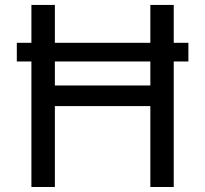

<svg xmlns="http://www.w3.org/2000/svg" viewBox="-20 -747 820 767"><path d="M732.6 -576H674V-727.3H580.6V-576H199.2V-727.3H105.5V-576H47.2V-501.4H105.5V0H199.2V-323.2H580.6V0H674V-501.4H732.6ZM199.2 -405.5V-501.4H580.6V-405.5Z"/></svg>

Font: GiG Sans Text
Style: Regular
Weight: 400
Designer: Andreas Faust
Version: Version 1.100;FEAKit 1.0